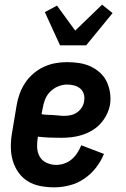

<svg xmlns="http://www.w3.org/2000/svg" viewBox="-20 -794 540 822"><path d="M212 8Q182 8 153 2.5Q124 -3 100 -17.5Q76 -32 59.5 -55Q43 -78 35 -105Q27 -132 26.5 -162Q26 -192 31 -222L51 -342Q55 -367 64 -392Q73 -417 87.5 -439Q102 -461 123 -479Q144 -497 168 -508Q192 -519 217 -523.5Q242 -528 267 -528Q294 -528 319.5 -524Q345 -520 367 -510Q389 -500 407.5 -483.5Q426 -467 436.5 -445Q447 -423 451 -397.5Q455 -372 451 -346Q447 -324 436.5 -303Q426 -282 410 -264.5Q394 -247 373.5 -235Q353 -223 330.5 -216Q308 -209 286 -206.5Q264 -204 242 -204Q216 -204 191.5 -205Q167 -206 142 -209V-207Q138 -185 139 -163Q140 -141 150 -123.5Q160 -106 179.5 -97Q199 -88 221 -88Q238 -88 255.5 -94Q273 -100 287 -112Q301 -124 311 -139.5Q321 -155 328 -172L425 -135Q412 -103 390.5 -75.5Q369 -48 340 -28.5Q311 -9 278 -0.5Q245 8 212 8ZM255 -298Q269 -298 283 -301Q297 -304 309.5 -312.5Q322 -321 330 -333.5Q338 -346 340 -360Q343 -376 339 -390.5Q335 -405 324 -414.5Q313 -424 298 -428Q283 -432 267 -432Q248 -432 228.5 -424Q209 -416 194 -400.5Q179 -385 172 -365.5Q165 -346 162 -327L158 -305Q170 -303 182 -302.5Q194 -302 206.5 -301.5Q219 -301 231 -299.5Q243 -298 255 -298ZM237 -600 172 -742 224 -770 302 -663 417 -774 462 -738 349 -600Z"/></svg>

Font: Iosevka Custom
Style: Bold Italic
Weight: 700
Italic angle: -9°
Designer: Belleve Invis
Foundry: Belleve Invis
Version: Version 30.3.1; ttfautohint (v1.8.3)